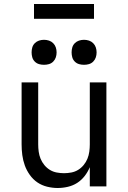

<svg xmlns="http://www.w3.org/2000/svg" viewBox="-20 -932 640 960"><path d="M268 8Q242 8 215.5 1.5Q189 -5 167 -20Q145 -35 129 -57.5Q113 -80 104 -105Q95 -130 91.5 -156.5Q88 -183 88 -210V-520H171V-210Q171 -192 173.5 -173.5Q176 -155 183 -138Q190 -121 202 -106.5Q214 -92 229.5 -82.5Q245 -73 263.5 -69.5Q282 -66 300 -66Q318 -66 336.5 -69.5Q355 -73 370.5 -82.5Q386 -92 398 -106.5Q410 -121 417 -138Q424 -155 426.5 -173.5Q429 -192 429 -210V-520H512V0H429V-96Q419 -72 403 -51.5Q387 -31 366 -17.5Q345 -4 319.5 2Q294 8 268 8ZM400 -608Q387 -608 375 -611.5Q363 -615 354 -624Q345 -633 341.5 -645Q338 -657 338 -670Q338 -683 341.5 -695Q345 -707 354 -716Q363 -725 375 -729Q387 -733 400 -733Q413 -733 425 -729Q437 -725 446 -716Q455 -707 459 -695Q463 -683 463 -670Q463 -657 459 -645Q455 -633 446 -624Q437 -615 425 -611.5Q413 -608 400 -608ZM200 -608Q187 -608 175 -611.5Q163 -615 154 -624Q145 -633 141.5 -645Q138 -657 138 -670Q138 -683 141.5 -695Q145 -707 154 -716Q163 -725 175 -729Q187 -733 200 -733Q213 -733 225 -729Q237 -725 246 -716Q255 -707 259 -695Q263 -683 263 -670Q263 -657 259 -645Q255 -633 246 -624Q237 -615 225 -611.5Q213 -608 200 -608ZM150 -838V-912H450V-838Z"/></svg>

Font: Iosevka Meiseki Sans
Style: Regular
Weight: 400
Monospace: yes
Designer: Belleve Invis
Foundry: Belleve Invis
Version: Version 11.2.6; ttfautohint (v1.8.4)